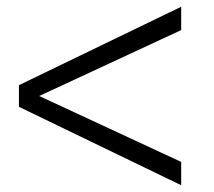

<svg xmlns="http://www.w3.org/2000/svg" viewBox="-20 -620 633 568"><path d="M96 -336 516 -141V-72L36 -304V-368L516 -600V-531Z"/></svg>

Font: Libre Baskerville
Style: Bold
Weight: 700
Designer: Pablo Impallari, Rodrigo Fuenzalida
Foundry: Pablo Impallari, Rodrigo Fuenzalida
Version: Version 1.000